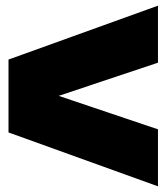

<svg xmlns="http://www.w3.org/2000/svg" viewBox="-20 -701 587 677"><path d="M10 -491 537 -681V-480L187 -363L537 -245V-44L10 -234Z"/></svg>

Font: Dela Gothic One
Style: Regular
Weight: 400
Designer: aratakana
Foundry: aratakana
Version: Version 1.004